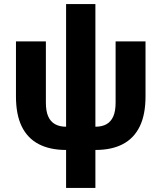

<svg xmlns="http://www.w3.org/2000/svg" viewBox="-20 -730 799 950"><path d="M307 200V12Q227 12 171.5 -17Q116 -46 87.5 -104.5Q59 -163 59 -253V-525H207V-222Q207 -180 218.5 -154Q230 -128 252.5 -115.5Q275 -103 307 -103V-710H452V-103Q485 -103 507 -115.5Q529 -128 540.5 -154Q552 -180 552 -222V-525H700V-253Q700 -163 671.5 -104.5Q643 -46 588 -17Q533 12 452 12V200Z"/></svg>

Font: IBM Plex Sans
Style: Bold
Weight: 700
Designer: Mike Abbink, Paul van der Laan, Pieter van Rosmalen
Foundry: Bold Monday
Version: Version 3.201